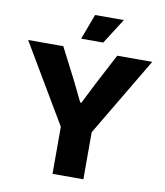

<svg xmlns="http://www.w3.org/2000/svg" viewBox="-99 -1016 940 1097"><g transform="rotate(10 371.0 -468.0)"><path d="M281 -273 11 -729H215L309 -546L366 -429H373L432 -546L528 -729H731L460 -273V0H281ZM363 -936H530L436 -789H308Z"/></g></svg>

Font: Mona Sans ExtraBold
Style: Regular
Weight: 800
Designer: Deni Anggara
Foundry: GitHub
Version: Version 2.000